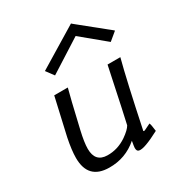

<svg xmlns="http://www.w3.org/2000/svg" viewBox="-154 -730 789 845"><g transform="rotate(-30 240.5 -307.5)"><path d="M378 -388H443Q416 -286 368 -56Q370 -54 371 -54Q374 -54 390.5 -62.5Q407 -71 408 -71Q412 -64 416 -29Q333 15 309 9Q298 7 298 -10Q298 -16 303 -44Q241 10 158 9Q52 8 52 -101Q52 -140 64 -199Q69 -220 107 -388H176Q165 -349 130 -198Q117 -142 117 -110Q117 -43 178 -42Q230 -41 276 -72Q309 -95 319 -113Q326 -141 378 -388ZM481 -501 440 -467 319 -567Q318 -567 154 -462L125 -501L329 -625Q328 -625 345.5 -611Q363 -597 405 -563Q418 -553 432.5 -541Q447 -529 454.5 -523Q462 -517 469 -511.5Q476 -506 478 -504Z"/></g></svg>

Font: GFS Neohellenic Rg
Style: Italic
Weight: 400
Italic angle: -12°
Designer: Takis Katsoulidis and George D. Matthiopoulos
Foundry: Takis Katsoulidis and George D. Matthiopoulos
Version: Version 1.0